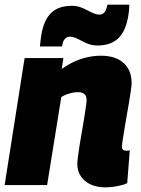

<svg xmlns="http://www.w3.org/2000/svg" viewBox="-22 -797 607 827"><path d="M84 -547H251L244 -500Q272 -520 300 -532.5Q328 -545 356.5 -551Q385 -557 413 -557Q476 -557 510.5 -525.5Q545 -494 545 -439Q545 -431 542 -409Q539 -387 534 -357.5Q529 -328 523.5 -297Q518 -266 513.5 -238Q509 -210 506 -190.5Q503 -171 503 -165Q503 -157 507.5 -152.5Q512 -148 520 -148Q524 -148 529 -148Q534 -148 537 -150L526 -8Q509 0 482.5 5Q456 10 432 10Q396 10 368.5 -2.5Q341 -15 326 -38Q311 -61 311 -90Q311 -102 314 -124.5Q317 -147 321.5 -175.5Q326 -204 331.5 -234Q337 -264 341 -291Q345 -318 348 -338Q351 -358 351 -366Q351 -383 342 -391.5Q333 -400 313 -400Q302 -400 290 -397.5Q278 -395 265.5 -390.5Q253 -386 242 -379L181 0H-2ZM150 -597Q151 -609 152.5 -621Q154 -633 156 -647Q167 -711 198.5 -741.5Q230 -772 288 -772Q306 -772 322.5 -766.5Q339 -761 353.5 -753Q368 -745 381.5 -739.5Q395 -734 408 -734Q415 -734 420.5 -737.5Q426 -741 429.5 -746Q433 -751 435 -756Q437 -762 438 -766.5Q439 -771 441 -777H535Q535 -765 534 -754Q533 -743 531 -732Q521 -665 488.5 -633Q456 -601 398 -601Q378 -601 362 -606.5Q346 -612 331.5 -620Q317 -628 304 -633.5Q291 -639 278 -639Q268 -639 261 -632.5Q254 -626 251 -620Q249 -614 248 -609.5Q247 -605 245 -597Z"/></svg>

Font: Georama ExtraBold
Style: Italic
Weight: 800
Italic angle: -9°
Version: Version 1.001